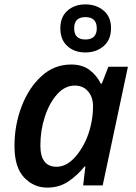

<svg xmlns="http://www.w3.org/2000/svg" viewBox="-20 -845 620 875"><path d="M195 10Q250 10 291.5 -18Q333 -46 365 -86H369L359 0H448L563 -541H474L444 -464H439Q422 -500 389 -525.5Q356 -551 304 -551Q227 -551 169 -498Q111 -445 78.5 -360Q46 -275 46 -180Q46 -82 90 -36Q134 10 195 10ZM238 -85Q164 -85 164 -182Q164 -251 184.5 -313.5Q205 -376 240.5 -415.5Q276 -455 321 -455Q359 -455 381.5 -428.5Q404 -402 404 -361Q404 -315 393 -270Q375 -195 331.5 -140Q288 -85 238 -85ZM369 -606Q419 -606 452.5 -635Q486 -664 486 -717Q486 -768 452.5 -796.5Q419 -825 369 -825Q320 -825 287.5 -796.5Q255 -768 255 -716Q255 -664 287 -635Q319 -606 369 -606ZM369 -665Q318 -665 318 -716Q318 -767 369 -767Q421 -767 421 -716Q421 -665 369 -665Z"/></svg>

Font: Noto Sans UI Medium
Style: Italic
Weight: 500
Italic angle: -12°
Designer: Monotype Design Team
Foundry: Monotype Imaging Inc.
Version: Version 1.901